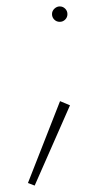

<svg xmlns="http://www.w3.org/2000/svg" viewBox="-20 -414 332 598"><path d="M142 -370Q142 -360 149 -353Q156 -346 166 -346Q176 -346 183 -353Q190 -360 190 -370Q190 -380 183 -387Q176 -394 166 -394Q157 -394 149.5 -387Q142 -380 142 -370ZM167 -99 67 156 88 164 198 -86Z"/></svg>

Font: Jost ExtraLight
Style: Regular
Weight: 250
Version: Version 3.710